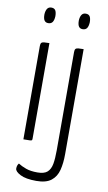

<svg xmlns="http://www.w3.org/2000/svg" viewBox="-96 -725 543 967"><g transform="rotate(10 175.0 -241.5)"><path d="M62 0V-477Q62 -489 66 -493.5Q70 -498 80 -499Q90 -500 107 -500V-12Q107 -6 105.5 -3.5Q104 -1 94.5 -0.5Q85 0 62 0ZM83 -598Q70 -598 63.5 -607.5Q57 -617 57 -638Q58 -657 65 -667.5Q72 -678 86 -678Q101 -678 107 -668Q113 -658 113 -638Q112 -618 105 -608Q98 -598 83 -598ZM162 195Q108 195 80 180.5Q52 166 52 151Q52 143 54 136.5Q56 130 61 124Q78 135 101.5 143.5Q125 152 160 152Q195 152 211 137.5Q227 123 232 95.5Q237 68 237 26V-477Q237 -489 241 -493.5Q245 -498 255 -499Q265 -500 282 -500V37Q282 83 273 118.5Q264 154 238 174.5Q212 195 162 195ZM259 -598Q246 -598 239.5 -607.5Q233 -617 233 -638Q234 -657 241 -667.5Q248 -678 262 -678Q277 -678 283 -668Q289 -658 289 -638Q288 -618 281 -608Q274 -598 259 -598Z"/></g></svg>

Font: Yanone Kaffeesatz Light
Style: Regular
Weight: 300
Designer: Yanone (Cyrillic: Daniel Pouzeot, Huerta Tipografica, and Cyreal)
Foundry: Yanone
Version: Version 2.003